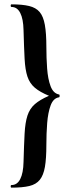

<svg xmlns="http://www.w3.org/2000/svg" viewBox="-20 -745 323 882"><path d="M251 -298Q254 -298 254 -304.5Q254 -311 251 -311Q224.8 -316 212.4 -349Q200 -382 196.5 -430.5Q193 -479 193 -529Q193 -592 186 -631Q179 -670 162 -690Q145 -710 113.5 -717.5Q82 -725 33 -725Q29 -725 29 -719Q29 -713 33 -713Q59 -713 73 -685.5Q87 -658 88.1 -607Q90.3 -527 93 -475.5Q95.7 -424 106.1 -393Q116.5 -362 140 -342Q163.5 -322 205 -305Q163.5 -287 140 -266.5Q116.5 -246 106.1 -214Q95.7 -182 93 -131Q90.3 -80 88.1 -1Q87 50 73 77.5Q59 105 33 105Q29 105 29 111Q29 117 33 117Q83.5 117 114.7 109.5Q146 102 162.9 81Q179.7 60 186.4 21.5Q193 -17 193 -80Q193 -131 196.7 -179.5Q200.5 -228 212.7 -261Q225 -294 251 -298Z"/></svg>

Font: Cormorant Infant Light
Style: Regular
Weight: 300
Designer: Christian Thalmann (Catharsis Fonts)
Foundry: Catharsis Fonts
Version: Version 4.001